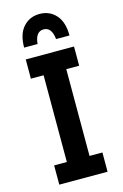

<svg xmlns="http://www.w3.org/2000/svg" viewBox="-135 -964 653 1022"><g transform="rotate(-15 191.5 -452.5)"><path d="M59 0V-106H129V-584H59V-690H325V-584H254V-106H325V0ZM317 -753H243Q236 -820 192 -820Q147 -820 141 -753H67Q67 -827 102 -866Q137 -905 192 -905Q247 -905 282 -866Q317 -827 317 -753Z"/></g></svg>

Font: Radio Canada Condensed SemiBold
Style: Regular
Weight: 600
Width: 3
Designer: Charles Daoud, Etienne Aubert Bonn, Alexandre Saumier Demers, Jacques Le Bailly
Foundry: Radio-Canada
Version: Version 2.104; ttfautohint (v1.8.4.7-5d5b);gftools[0.9.28.de